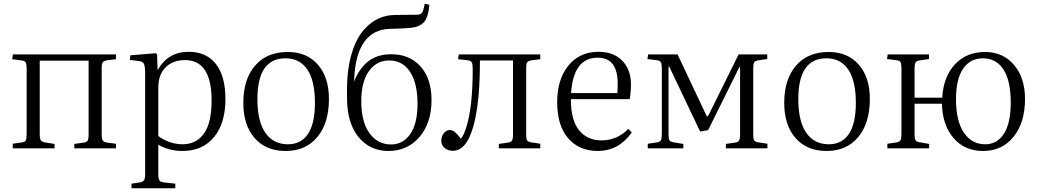

<svg xmlns="http://www.w3.org/2000/svg" viewBox="-20 -802 5608 1038"><path d="M48.8 0V-24.9L99.1 -32.2Q114.7 -34.2 119.4 -43.2Q124 -52.2 124 -80.1V-432.1Q124 -456.1 118.9 -464.4Q113.8 -472.7 98.1 -475.1L45.9 -481.9L49.8 -507.8H606.9V-481.9L560.1 -476.1Q541.5 -473.1 535.6 -465.3Q529.8 -457.5 529.8 -436V-75.2Q529.8 -50.8 535.6 -42.2Q541.5 -33.7 560.1 -30.8L606.9 -24.9V0H381.8V-23.9L430.2 -30.8Q448.2 -32.7 453.6 -41.5Q459 -50.3 459 -76.2V-474.1H194.8V-77.1Q194.8 -53.2 200.4 -44.2Q206.1 -35.2 222.2 -32.2L274.9 -23.9V0Z M690.9 215.8V190.9L736.8 184.1Q752.4 181.6 758.5 172.6Q764.6 163.6 764.6 138.2V-404.8Q764.6 -443.4 758.1 -456.8Q751.5 -470.2 729 -472.2L681.6 -478L685.1 -502.9L820.8 -514.2L829.1 -508.8L832 -425.8H834Q889.2 -522 1000 -522Q1094.7 -522 1146.7 -456.8Q1198.7 -391.6 1198.7 -266.1Q1198.7 -135.3 1136.7 -60.5Q1074.7 14.2 966.8 14.2Q893.1 14.2 835.9 -20V138.2Q835.9 163.6 841.6 172.9Q847.2 182.1 865.7 184.1L927.7 190.9V215.8ZM966.8 -22Q1041 -22 1082.5 -79.8Q1124 -137.7 1124 -258.8Q1124 -477.1 980 -477.1Q914.1 -477.1 875 -437.7Q835.9 -398.4 835.9 -330.1V-66.9Q860.8 -46.9 896 -34.4Q931.2 -22 966.8 -22Z M1524.4 14.2Q1417.5 14.2 1356.4 -55.7Q1295.4 -125.5 1295.4 -246.1Q1295.4 -373.5 1359.1 -447.3Q1422.9 -521 1535.6 -521Q1638.7 -521 1698.5 -452.4Q1758.3 -383.8 1758.3 -267.1Q1758.3 -136.7 1695.8 -61.3Q1633.3 14.2 1524.4 14.2ZM1536.6 -22Q1607.4 -22 1645 -77.9Q1682.6 -133.8 1682.6 -246.1Q1682.6 -365.2 1641.6 -426Q1600.6 -486.8 1523.4 -486.8Q1371.6 -486.8 1371.6 -266.1Q1371.6 -145.5 1414.8 -83.7Q1458 -22 1536.6 -22Z M2081.1 14.2Q2008.3 14.2 1956.3 -24.7Q1904.3 -63.5 1879.6 -129.2Q1855 -194.8 1856 -279.8V-326.2Q1856.9 -422.9 1877.2 -498.5Q1897.5 -574.2 1932.6 -622.6Q1967.8 -670.9 2015.1 -696Q2062.5 -721.2 2119.1 -721.2Q2135.3 -721.2 2171.4 -721.7Q2207.5 -722.2 2229 -722.2Q2246.1 -722.2 2254.4 -727.1Q2262.7 -731.9 2267.1 -744.1Q2273.4 -765.1 2276.4 -782.2L2301.3 -775.9Q2296.9 -721.2 2280.3 -693.6Q2263.7 -666 2226.1 -655.8Q2199.2 -648.4 2085.9 -646Q1997.6 -643.1 1949.2 -575.4Q1900.9 -507.8 1895 -377.9L1894 -360.8Q1923.3 -434.1 1972.2 -471.4Q2021 -508.8 2095.2 -508.8Q2195.3 -508.8 2254.2 -442.1Q2313 -375.5 2313 -261.2Q2313 -137.2 2247.8 -61.5Q2182.6 14.2 2081.1 14.2ZM2094.2 -21Q2159.2 -21 2198.2 -77.6Q2237.3 -134.3 2237.3 -241.2Q2237.3 -351.6 2197 -413.3Q2156.7 -475.1 2084 -475.1Q2015.6 -475.1 1974.4 -417.2Q1933.1 -359.4 1933.1 -255.9Q1933.1 -143.6 1977.3 -82.3Q2021.5 -21 2094.2 -21Z M2428.7 13.2Q2401.9 13.2 2383.8 -2Q2365.7 -17.1 2365.7 -41Q2365.7 -64.9 2379.6 -82Q2393.6 -99.1 2411.6 -99.1Q2426.3 -99.1 2439.9 -87.6Q2453.6 -76.2 2471.7 -51.8Q2488.8 -73.2 2501.5 -116.2Q2535.6 -223.6 2535.6 -429.2Q2535.6 -455.6 2530.5 -464.6Q2525.4 -473.6 2509.8 -476.1L2456.5 -481.9L2460.4 -507.8H2900.9V-481.9L2854.5 -476.1Q2835.9 -473.1 2830.3 -465.3Q2824.7 -457.5 2824.7 -436V-73.2Q2824.7 -50.8 2830.3 -42.5Q2835.9 -34.2 2853.5 -32.2L2900.9 -24.9V0H2676.8V-23.9L2723.6 -30.8Q2742.2 -32.7 2747.8 -41.7Q2753.4 -50.8 2753.4 -75.2V-475.1H2574.7Q2574.7 -321.8 2559.6 -219.2Q2525.4 13.2 2428.7 13.2Z M3211.4 14.2Q3110.8 14.2 3051.5 -54.7Q2992.2 -123.5 2992.2 -249Q2992.2 -373.5 3053 -447.8Q3113.8 -522 3216.3 -522Q3297.4 -522 3344.2 -473.6Q3391.1 -425.3 3391.1 -346.2Q3391.1 -305.2 3384.3 -266.1H3066.4Q3065.9 -152.8 3110.6 -97.9Q3155.3 -43 3231.4 -43Q3315.9 -43 3376.5 -105L3395.5 -85.9Q3324.7 14.2 3211.4 14.2ZM3067.4 -298.8H3317.4Q3319.3 -315.9 3319.3 -350.1Q3319.3 -490.2 3211.4 -490.2Q3080.1 -490.2 3067.4 -298.8Z M3481.9 0V-24.9L3532.2 -32.2Q3547.9 -34.7 3553 -43.7Q3558.1 -52.7 3558.1 -79.1V-430.2Q3558.1 -456.1 3553 -465.1Q3547.9 -474.1 3532.2 -476.1L3480 -482.9L3483.9 -507.8H3643.1L3802.2 -170.9L3811 -180.2L3973.1 -507.8H4127.9V-482.9L4081.1 -476.1Q4063.5 -474.1 4057.9 -465.3Q4052.2 -456.5 4052.2 -433.1V-73.2Q4052.2 -50.8 4057.9 -42.5Q4063.5 -34.2 4081.1 -32.2L4128.9 -24.9V0H3904.3V-23.9L3952.1 -30.8Q3969.7 -32.7 3975.3 -41.7Q3981 -50.8 3981 -75.2V-440.9H3978L3808.1 -98.1L3765.1 -90.8L3598.1 -441.9H3594.2V-76.2Q3594.2 -52.7 3599.1 -43.9Q3604 -35.2 3619.1 -33.2L3674.3 -23.9V0Z M4448.7 14.2Q4341.8 14.2 4280.8 -55.7Q4219.7 -125.5 4219.7 -246.1Q4219.7 -373.5 4283.4 -447.3Q4347.2 -521 4460 -521Q4563 -521 4622.8 -452.4Q4682.6 -383.8 4682.6 -267.1Q4682.6 -136.7 4620.1 -61.3Q4557.6 14.2 4448.7 14.2ZM4460.9 -22Q4531.7 -22 4569.3 -77.9Q4606.9 -133.8 4606.9 -246.1Q4606.9 -365.2 4565.9 -426Q4524.9 -486.8 4447.8 -486.8Q4295.9 -486.8 4295.9 -266.1Q4295.9 -145.5 4339.1 -83.7Q4382.3 -22 4460.9 -22Z M5294.4 14.2Q5195.3 14.2 5135.3 -55.4Q5075.2 -125 5072.3 -241.2H4924.3V-76.2Q4924.3 -53.2 4929.4 -44.2Q4934.6 -35.2 4949.7 -33.2L5003.4 -23.9V0H4777.3V-24.9L4827.6 -32.2Q4843.3 -34.7 4848.4 -43.7Q4853.5 -52.7 4853.5 -79.1V-430.2Q4853.5 -456.1 4848.9 -465.1Q4844.2 -474.1 4828.6 -476.1L4775.4 -482.9L4779.3 -507.8H5002.4V-482.9L4949.7 -475.1Q4934.6 -472.7 4929.4 -463.9Q4924.3 -455.1 4924.3 -431.2V-273.9H5073.7Q5080.6 -387.7 5142.8 -454.3Q5205.1 -521 5305.7 -521Q5402.3 -521 5461.9 -451.2Q5521.5 -381.3 5521.5 -267.1Q5521.5 -139.2 5459.5 -62.5Q5397.5 14.2 5294.4 14.2ZM5306.6 -22Q5370.6 -22 5407.5 -79.1Q5444.3 -136.2 5444.3 -247.1Q5444.3 -365.7 5405 -426.3Q5365.7 -486.8 5293.5 -486.8Q5225.6 -486.8 5187 -430.7Q5148.4 -374.5 5148.4 -266.1Q5148.4 -147 5191.2 -84.5Q5233.9 -22 5306.6 -22Z"/></svg>

Font: Literata Light
Style: Regular
Weight: 300
Designer: Latin by Veronika Burian and Jose Scaglione. Greek by Irene Vlachou. Cyrillic by Vera Evstafieva.
Foundry: TypeTogether
Version: Version 3.021